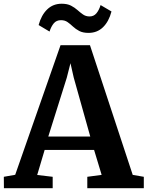

<svg xmlns="http://www.w3.org/2000/svg" viewBox="-34 -984 772 1004"><path d="M45.5 -70 282.5 -747.5H436.5L660 -69.5L718 -59.5V0H422.5V-59.5L497.5 -69.5L458 -200H199.5L160.5 -69L241.5 -59.5V0H-13.5L-14 -59.5ZM438 -270 351.5 -578.5 334.5 -653.5 315 -577 218.5 -270ZM429 -812Q399.5 -812 380.5 -822Q361.5 -832 347.5 -845.2Q333.5 -858.5 319.2 -868.5Q305 -878.5 285 -878.5Q261 -878.5 247.2 -862Q233.5 -845.5 225 -819L168 -853Q182 -905 212.8 -934.8Q243.5 -964.5 288.5 -964.5Q318 -964.5 337.2 -954.5Q356.5 -944.5 371 -931.5Q385.5 -918.5 399.8 -908.5Q414 -898.5 433 -898Q456 -897.5 470 -914.2Q484 -931 492 -957.5L549 -924Q535 -871 504.5 -841.5Q474 -812 429 -812Z"/></svg>

Font: Merriweather
Style: Bold
Weight: 700
Designer: Eben Sorkin
Foundry: Eben Sorkin
Version: Version 2.100; ttfautohint (v1.7.19-72a1) -l 8 -r 50 -G 200 